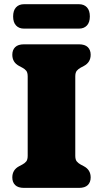

<svg xmlns="http://www.w3.org/2000/svg" viewBox="-20 -916 502 936"><path d="M347 -157Q347 -137.5 354.5 -128.8Q362 -120 373 -114L389 -105.5Q422 -88 422 -51Q422 -27.5 408 -13.8Q394 0 364.5 0H97.5Q68 0 54 -13.8Q40 -27.5 40 -51Q40 -88 73 -105.5L89 -114Q100.5 -120 107.8 -128.8Q115 -137.5 115 -157V-543Q115 -562.5 107.8 -571.2Q100.5 -580 89 -586L73 -594.5Q40 -612 40 -649Q40 -672.5 54 -686.2Q68 -700 97.5 -700H364.5Q394 -700 408 -686.2Q422 -672.5 422 -649Q422 -612 389 -594.5L373 -586Q362 -580 354.5 -571.2Q347 -562.5 347 -543ZM44 -835.5Q44 -865 58.2 -880.2Q72.5 -895.5 97 -895.5H365Q389.5 -895.5 403.8 -880.2Q418 -865 418 -836Q418 -807 403.8 -791.8Q389.5 -776.5 365 -776.5H97Q72.5 -776.5 58.2 -791.8Q44 -807 44 -835.5Z"/></svg>

Font: Fraunces 9pt SuperSoft Black
Style: Regular
Weight: 900
Version: Version 1.000;[b76b70a41]